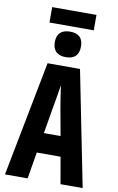

<svg xmlns="http://www.w3.org/2000/svg" viewBox="-111 -1120 723 1178"><g transform="rotate(10 250.0 -530.5)"><path d="M115 -965H391V-1061H115ZM250 -773C306 -773 331 -802 331 -853C331 -905 305 -932 250 -932C196 -932 168 -905 168 -853C168 -800 197 -773 250 -773ZM8 0H149L177 -166H325L354 0H492L349 -717H147ZM227 -456C234 -495 245 -557 251 -598C256 -557 266 -497 273 -456L303 -291H199Z"/></g></svg>

Font: Noto Sans Mono ExtraCondensed ExtraBold
Style: Regular
Weight: 800
Width: 2
Designer: Monotype Design Team
Foundry: Monotype Imaging Inc.
Version: Version 2.014